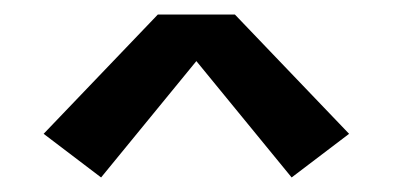

<svg xmlns="http://www.w3.org/2000/svg" viewBox="-20 -710 540 264"><path d="M119 -466 40 -526 197 -690H303L460 -526L381 -466L250 -626Z"/></svg>

Font: Zed Mono Semibold
Style: Regular
Weight: 600
Monospace: yes
Designer: Belleve Invis
Foundry: Belleve Invis
Version: Version 1.0.0; ttfautohint (v1.8.4)